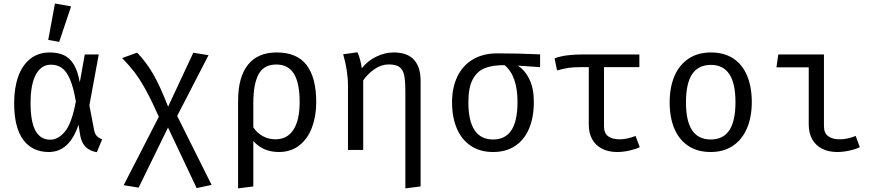

<svg xmlns="http://www.w3.org/2000/svg" viewBox="-20 -848 4963 1086"><path d="M431.3 -382.1 459.5 -540H538.5L485.6 -252.3L512.3 -112.3Q516.4 -91.3 526.9 -79.5Q537.4 -67.7 557.9 -60L527.7 12.8Q446.7 0 433.3 -84.6L424.1 -142.6Q372.8 11.8 255.9 11.8Q162.1 11.8 111 -57.9Q60 -127.7 60 -265.1Q60 -349.7 82.8 -414.4Q105.6 -479 151 -515.1Q196.4 -551.3 261.5 -551.3Q308.7 -551.3 342.3 -535.4Q375.9 -519.5 397.9 -482.3Q420 -445.1 431.3 -382.1ZM152.8 -265.1Q152.8 -159.5 180.8 -108.7Q208.7 -57.9 264.1 -57.9Q309.7 -57.9 347.7 -104.1Q385.6 -150.3 409.2 -273.8Q395.4 -354.4 375.6 -400Q355.9 -445.6 330 -463.8Q304.1 -482.1 268.2 -482.1Q212.8 -482.1 182.8 -426.2Q152.8 -370.3 152.8 -265.1ZM252.8 -622.1 290.8 -828.2 382.1 -811.8 314.9 -611.3Z M982.1 -192.3 1176.9 197.9 1092.3 215.9 930.3 -126.7 764.1 213.3 679.5 199.5 878.5 -187.7Q835.4 -284.1 802.8 -342.6Q770.3 -401 741.3 -439Q712.3 -476.9 670.8 -519.5L755.4 -550.3Q805.6 -499 845.4 -430.8Q885.1 -362.6 930.8 -244.6L1073.3 -549.7L1159.5 -535.9Z M1768.7 -270.3Q1768.7 -192.3 1745.1 -128.2Q1721.5 -64.1 1673.8 -26.2Q1626.2 11.8 1557.4 11.8Q1468.2 11.8 1412.8 -50.3V206.7L1326.7 217.4V-277.4Q1326.7 -411.8 1382.3 -481.5Q1437.9 -551.3 1545.1 -551.3Q1660 -551.3 1714.4 -479.7Q1768.7 -408.2 1768.7 -270.3ZM1412.8 -263.6V-127.7Q1434.4 -95.4 1466.9 -77.7Q1499.5 -60 1537.9 -60Q1604.6 -60 1639.7 -114.1Q1674.9 -168.2 1674.9 -270.8Q1674.9 -377.9 1642.6 -430.5Q1610.3 -483.1 1543.1 -483.1Q1472.8 -483.1 1442.8 -428.2Q1412.8 -373.3 1412.8 -263.6Z M2359 -392.3V206.7L2272.8 217.4V-328.7Q2272.8 -389.2 2266.4 -421Q2260 -452.8 2240.3 -468.2Q2220.5 -483.6 2179 -483.6Q2136.9 -483.6 2097.9 -456.7Q2059 -429.7 2034.4 -393.3V0H1948.2V-363.1Q1948.2 -447.7 1921 -541L2001.5 -552.3Q2009.2 -539 2016.7 -510.5Q2024.1 -482.1 2026.2 -461.5Q2060 -504.6 2109 -527.9Q2157.9 -551.3 2207.2 -551.3Q2284.1 -551.3 2321.5 -510Q2359 -468.7 2359 -392.3Z M3034.9 -468.2 2908.2 -476.9Q2949.2 -451.8 2974.4 -399.7Q2999.5 -347.7 2999.5 -272.3Q2999.5 -184.6 2972.6 -120.8Q2945.6 -56.9 2893.8 -22.6Q2842.1 11.8 2769.2 11.8Q2695.9 11.8 2643.6 -22.8Q2591.3 -57.4 2564.1 -121Q2536.9 -184.6 2536.9 -269.7Q2536.9 -353.3 2567.2 -415.6Q2597.4 -477.9 2655.1 -512.1Q2712.8 -546.2 2793.3 -546.2Q2911.8 -546.2 3034.9 -540.5ZM2907.2 -270.8Q2907.2 -419.5 2833.8 -479.5Q2767.7 -480 2723.6 -463.1Q2679.5 -446.2 2654.4 -400Q2629.2 -353.8 2629.2 -269.7Q2629.2 -59 2769.2 -59Q2837.9 -59 2872.6 -111.3Q2907.2 -163.6 2907.2 -270.8Z M3598.5 -15.9Q3578.5 -5.1 3541.8 3.3Q3505.1 11.8 3470.3 11.8Q3421.5 11.8 3385.4 -6.7Q3349.2 -25.1 3329.7 -60Q3310.3 -94.9 3310.3 -143.1V-468.2H3264.1Q3225.6 -468.2 3199 -464.6Q3172.3 -461 3130.8 -449.7L3116.9 -518.5Q3151.3 -530.3 3189.5 -535.1Q3227.7 -540 3276.4 -540H3596.4V-468.2H3396.4V-133.3Q3396.4 -94.9 3419.7 -77.4Q3443.1 -60 3484.6 -60Q3527.7 -60 3574.9 -79Z M4232.3 -270.3Q4232.3 -186.7 4205.4 -123.1Q4178.5 -59.5 4126.2 -23.8Q4073.8 11.8 4000 11.8Q3925.1 11.8 3873.1 -22.8Q3821 -57.4 3794.4 -120.5Q3767.7 -183.6 3767.7 -269.2Q3767.7 -353.3 3794.6 -416.9Q3821.5 -480.5 3874.1 -515.9Q3926.7 -551.3 4001 -551.3Q4075.9 -551.3 4127.7 -517.2Q4179.5 -483.1 4205.9 -419.7Q4232.3 -356.4 4232.3 -270.3ZM3860 -269.2Q3860 -163.1 3894.9 -111Q3929.7 -59 4000 -59Q4070.3 -59 4105.1 -111Q4140 -163.1 4140 -270.3Q4140 -376.9 4105.1 -429Q4070.3 -481 4001 -481Q3930.8 -481 3895.4 -429Q3860 -376.9 3860 -269.2Z M4554.4 -467.2H4371.8L4382.1 -540H4640.5V-133.3Q4640.5 -95.4 4664.4 -77.7Q4688.2 -60 4729.7 -60Q4772.8 -60 4820 -79L4843.1 -15.9Q4823.6 -5.1 4786.7 3.3Q4749.7 11.8 4714.9 11.8Q4666.7 11.8 4630.3 -6.7Q4593.8 -25.1 4574.1 -60Q4554.4 -94.9 4554.4 -143.1Z"/></svg>

Font: Fira Code Fixed
Style: Regular
Weight: 400
Monospace: yes
Designer: Carrois Corporate, Edenspiekermann AG, Nikita Prokopov
Foundry: Carrois Corporate, Edenspiekermann AG, Nikita Prokopov
Version: Version 5.002